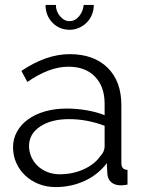

<svg xmlns="http://www.w3.org/2000/svg" viewBox="-20 -750 585 780"><path d="M206 10Q169 10 137.5 -2.5Q106 -15 82.5 -37Q59 -59 46 -88.5Q33 -118 33 -152Q33 -186 49 -215Q65 -244 94 -265Q123 -286 163 -297.5Q203 -309 251 -309Q291 -309 332 -302Q373 -295 405 -282V-329Q405 -398 366 -438.5Q327 -479 258 -479Q218 -479 176 -463Q134 -447 91 -417L67 -462Q168 -530 263 -530Q361 -530 417 -475Q473 -420 473 -323V-88Q473 -60 498 -60V0Q481 3 472 3Q446 3 431.5 -10Q417 -23 416 -46L414 -87Q378 -40 323.5 -15Q269 10 206 10ZM222 -42Q275 -42 319.5 -62Q364 -82 387 -115Q396 -124 400.5 -134.5Q405 -145 405 -154V-239Q371 -252 334.5 -259Q298 -266 260 -266Q188 -266 143 -236Q98 -206 98 -157Q98 -133 107.5 -112Q117 -91 133.5 -75.5Q150 -60 173 -51Q196 -42 222 -42ZM263 -664Q284 -664 300.5 -683Q317 -702 320 -730H361Q361 -709 353.5 -690.5Q346 -672 332.5 -658.5Q319 -645 301 -637Q283 -629 263 -629Q221 -629 193 -658Q165 -687 165 -730H207Q207 -704 224 -684Q241 -664 263 -664Z"/></svg>

Font: Boldmen
Style: Regular
Weight: 400
Designer: Matt McInerney, Pablo Impallari, Rodrigo Fuenzalida
Foundry: LIVING CONCEPT
Version: Version 1.000